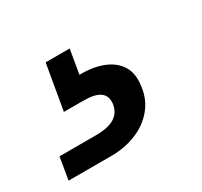

<svg xmlns="http://www.w3.org/2000/svg" viewBox="-161 -99 473 450"><g transform="rotate(-30 75.5 126.5)"><path d="M-89 260 -79 200H20Q53 200 70.5 189Q88 178 91 155Q93 135 79.5 125Q66 115 35 115H-18L3 -7H68L57 58Q92 57 119.5 67.5Q147 78 160.5 99.5Q174 121 169 154Q165 187 145 211Q125 235 94 247.5Q63 260 27 260Z"/></g></svg>

Font: DM Sans 36pt Medium
Style: Italic
Weight: 500
Italic angle: -10°
Designer: Colophon Foundry, Jonny Pinhorn
Foundry: Colophon Foundry
Version: Version 4.004;gftools[0.9.30]